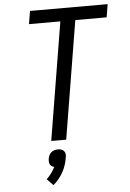

<svg xmlns="http://www.w3.org/2000/svg" viewBox="-63 -781 727 1074"><g transform="rotate(-5 300.0 -244.0)"><path d="M202 0 311 -662H135L147 -735H583L571 -662H395L286 0ZM193 247 158 211Q173 197 185 180.5Q197 164 206 146Q198 144 191.5 139.5Q185 135 182 128.5Q179 122 178.5 114.5Q178 107 179 99Q181 89 185 79.5Q189 70 197 63Q205 56 215 53Q225 50 235 50Q245 50 254 53Q263 56 269 63Q275 70 276 79.5Q277 89 275 99Q272 119 265.5 139.5Q259 160 248.5 179Q238 198 224 215.5Q210 233 193 247Z"/></g></svg>

Font: Iosevka Extended
Style: Italic
Weight: 400
Width: 7
Italic angle: -9°
Monospace: yes
Designer: Belleve Invis
Foundry: Belleve Invis
Version: Version 32.5.0; ttfautohint (v1.8.4)